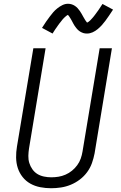

<svg xmlns="http://www.w3.org/2000/svg" viewBox="-20 -991 640 1019"><path d="M251 8Q222 8 193.5 2.5Q165 -3 141 -16.5Q117 -30 100 -51.5Q83 -73 74.5 -99Q66 -125 65.5 -154.5Q65 -184 70 -213L157 -735H222L134 -203Q131 -184 130.5 -164Q130 -144 135.5 -126Q141 -108 152 -92.5Q163 -77 178.5 -67.5Q194 -58 213.5 -54Q233 -50 252 -50Q271 -50 290 -53Q309 -56 327.5 -64Q346 -72 362 -85Q378 -98 390 -114.5Q402 -131 408.5 -149.5Q415 -168 418 -187L509 -735H574L482 -177Q477 -151 468 -125.5Q459 -100 442.5 -77.5Q426 -55 403.5 -38Q381 -21 355.5 -10.5Q330 0 303.5 4Q277 8 251 8ZM442 -813Q437 -813 432 -813.5Q427 -814 422.5 -815.5Q418 -817 413.5 -819Q409 -821 405 -823.5Q401 -826 397.5 -829Q394 -832 391 -835Q388 -838 385 -842Q382 -846 379 -850Q376 -854 373.5 -858Q371 -862 369 -866Q367 -870 365 -873.5Q363 -877 360.5 -882Q358 -887 355 -891.5Q352 -896 350 -899.5Q348 -903 345 -907Q342 -911 340 -912Q338 -911 333.5 -908Q329 -905 324.5 -900.5Q320 -896 317 -893Q314 -890 311.5 -887Q309 -884 306.5 -880.5Q304 -877 301 -873.5Q298 -870 294.5 -865.5Q291 -861 288 -856.5Q285 -852 281.5 -847Q278 -842 274 -836.5Q270 -831 266.5 -825Q263 -819 259 -813L203 -843Q214 -861 224.5 -876Q235 -891 244.5 -903.5Q254 -916 262.5 -926Q271 -936 284 -946.5Q297 -957 311.5 -964Q326 -971 341 -971Q351 -971 360.5 -968Q370 -965 378 -959.5Q386 -954 392 -947.5Q398 -941 403.5 -933Q409 -925 413 -918Q417 -911 422.5 -901Q428 -891 432.5 -884Q437 -877 442 -871Q445 -872 449.5 -875Q454 -878 458.5 -882.5Q463 -887 465.5 -890Q468 -893 471 -896Q474 -899 476.5 -902.5Q479 -906 482 -909.5Q485 -913 488 -917.5Q491 -922 494.5 -926.5Q498 -931 501.5 -936Q505 -941 508.5 -946.5Q512 -952 516 -958Q520 -964 524 -970L580 -940Q568 -922 558 -907Q548 -892 538.5 -879.5Q529 -867 520 -857Q511 -847 498.5 -836.5Q486 -826 471.5 -819.5Q457 -813 442 -813Z"/></svg>

Font: Iosevka Curly Light Extended
Style: Italic
Weight: 300
Width: 7
Italic angle: -9°
Monospace: yes
Designer: Belleve Invis
Foundry: Belleve Invis
Version: Version 11.1.0; ttfautohint (v1.8.3)